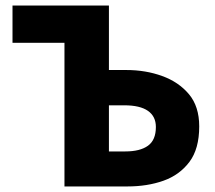

<svg xmlns="http://www.w3.org/2000/svg" viewBox="-20 -671 772 691"><path d="M212 0V-517H25V-651H372V-419H435Q504 -419 563.5 -397.5Q623 -376 660 -332Q697 -288 697 -216Q697 -135 661.5 -88Q626 -41 568 -20.5Q510 0 439 0ZM372 -126H431Q484 -126 512.5 -146.5Q541 -167 541 -214Q541 -252 512.5 -272Q484 -292 427 -292H372Z"/></svg>

Font: Source Sans 3 ExtraBold
Style: Regular
Weight: 800
Designer: Paul D. Hunt
Foundry: Adobe
Version: Version 3.052;hotconv 1.1.0;makeotfexe 2.6.0